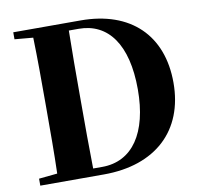

<svg xmlns="http://www.w3.org/2000/svg" viewBox="-82 -834 963 921"><g transform="rotate(-10 399.5 -373.5)"><path d="M305 -37C303 -142 303 -248 303 -360V-393C303 -501 303 -606 305 -709H353C496 -709 582 -593 582 -374C582 -162 497 -37 349 -37ZM41 -747V-713L131 -705C134 -602 134 -498 134 -393V-360C134 -248 134 -144 131 -43L41 -34V0H351C603 0 756 -142 756 -376C756 -606 613 -747 369 -747Z"/></g></svg>

Font: Noto Serif CJK JP Black
Style: Regular
Weight: 900
Designer: Ryoko NISHIZUKA 西塚涼子 (kana & ideographs); Frank Grießhammer (Latin, Greek & Cyrillic); Wenlong ZHANG 张文龙 (bopomofo); San
Foundry: Adobe Systems Incorporated
Version: Version 1.001;PS 1.001;hotconv 16.6.54;makeotf.lib2.5.65590